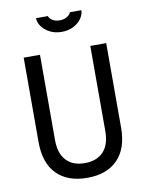

<svg xmlns="http://www.w3.org/2000/svg" viewBox="-90 -876 725 951"><g transform="rotate(-10 272.0 -400.5)"><path d="M272 -723Q239 -723 213 -736.5Q187 -750 172.5 -770.5Q158 -791 158 -812H218Q220 -801 235 -791Q250 -781 272 -781Q294 -781 310 -791Q326 -801 328 -812H386Q386 -791 372 -770.5Q358 -750 332 -736.5Q306 -723 272 -723ZM272 11Q173 11 118.5 -44.5Q64 -100 64 -205V-630H146V-201Q146 -134 179 -98.5Q212 -63 272 -63Q333 -63 366 -98.5Q399 -134 399 -201V-630H479V-205Q479 -100 424.5 -44.5Q370 11 272 11Z"/></g></svg>

Font: Pragati Narrow
Style: Regular
Weight: 400
Designer: Hector Gatti, Marcela Romero, Pablo Cosgaya and Nicolas Silva
Foundry: Omnibus-Type
Version: Version 1.010; ttfautohint (v1.3)